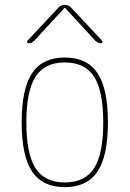

<svg xmlns="http://www.w3.org/2000/svg" viewBox="-20 -770 540 800"><path d="M372.1 -450.2Q334 -509.8 250 -509.8Q166 -509.8 127.9 -450.2Q89.8 -390.6 89.8 -259.8Q89.8 -128.9 127.9 -69.3Q166 -9.8 250 -9.8Q334 -9.8 372.1 -69.3Q410.2 -128.9 410.2 -259.8Q410.2 -390.6 372.1 -450.2ZM386.2 -55.2Q342.8 9.8 250 9.8Q157.2 9.8 113.8 -55.2Q70.3 -120.1 70.3 -260.3Q70.3 -400.4 113.8 -465.3Q157.2 -530.3 250 -530.3Q342.8 -530.3 386.2 -465.3Q429.7 -400.4 429.7 -260.3Q429.7 -120.1 386.2 -55.2ZM98.6 -589.8Q94.7 -589.8 92.8 -593.3Q90.8 -596.7 93.8 -599.6L224.6 -739.3Q235.4 -750 249.5 -750Q263.7 -750 275.4 -739.3L406.2 -599.6Q408.2 -596.7 406.7 -593.3Q405.3 -589.8 401.4 -589.8Q388.7 -589.8 377.9 -599.6L252 -736.3H250H248L122.1 -599.6Q111.3 -589.8 98.6 -589.8Z"/></svg>

Font: Rounded Mgen+ 1mn thin
Style: Regular
Weight: 100
Designer: [Source Han Sans]
Ryoko NISHIZUKA  (kana & ideographs); Paul D. Hunt (Latin, Greek & Cyrillic); Wenlong ZHANG  (bopomofo
Version: Version 1.059.20150602